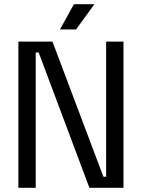

<svg xmlns="http://www.w3.org/2000/svg" viewBox="-20 -899 680 919"><path d="M68 0V-700H231L475 -53H488V-700H571V0H408L165 -648H151V0ZM267 -758 334 -879H432L344 -758Z"/></svg>

Font: Space Grotesk Frontify
Style: Regular
Weight: 400
Designer: Florian Karsten
Version: Version 2.000